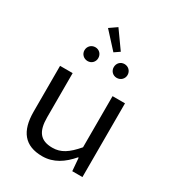

<svg xmlns="http://www.w3.org/2000/svg" viewBox="-201 -964 1002 1096"><g transform="rotate(30 300.0 -416.0)"><path d="M246 12C321 12 378 -28 427 -85H431L438 0H505V-486H423V-149C369 -86 328 -59 272 -59C191 -59 160 -103 160 -195V-486H77V-184C77 -56 130 12 246 12ZM199 -588C225 -588 244 -608 244 -633C244 -659 225 -679 199 -679C173 -679 153 -659 153 -633C153 -608 173 -588 199 -588ZM391 -588C417 -588 437 -608 437 -633C437 -659 417 -679 391 -679C365 -679 346 -659 346 -633C346 -608 365 -588 391 -588ZM302 -705 337 -729 255 -844 206 -810Z"/></g></svg>

Font: Hasklig
Style: Regular
Weight: 400
Monospace: yes
Designer: Paul D. Hunt, Teo Tuominen
Foundry: Adobe Systems Incorporated
Version: Version 2.030;PS 1.0;hotconv 16.6.51;makeotf.lib2.5.65220